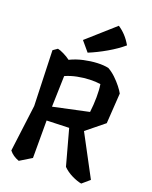

<svg xmlns="http://www.w3.org/2000/svg" viewBox="-179 -1078 942 1190"><g transform="rotate(20 292.0 -483.5)"><path d="M482 -886Q440 -850 382 -816.5Q324 -783 268 -760L214 -824L393 -983Q419 -966 441 -942.5Q463 -919 482 -886ZM413 -296 557 -26 508 16Q480 11 445 -6Q410 -23 384 -49L320 -283L173 -278V-31L96 16Q54 1 31 -29L70 -336L58 -700L87 -720Q101 -718 127.5 -705Q154 -692 172 -678Q213 -698 258.5 -708Q304 -718 346.5 -720Q389 -722 421 -715Q448 -700 472 -677Q496 -654 514.5 -630.5Q533 -607 542 -590L529 -390ZM409 -604Q378 -609 338 -607.5Q298 -606 257.5 -598Q217 -590 181 -574L175 -370L408 -420Q414 -470 414.5 -518.5Q415 -567 409 -604Z"/></g></svg>

Font: Langar
Style: Regular
Weight: 400
Designer: Alessia Mazzarella
Foundry: Typeland
Version: Version 1.001; ttfautohint (v1.8.3)